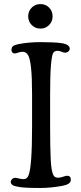

<svg xmlns="http://www.w3.org/2000/svg" viewBox="-20 -914 399 941"><path d="M135.5 -791.3Q118.2 -808.6 118.2 -834Q118.2 -859.4 135.5 -876.7Q152.8 -894 178.2 -894Q203.6 -894 220.7 -876.7Q237.8 -859.4 237.8 -834Q237.8 -808.6 220.7 -791.3Q203.6 -773.9 178.2 -773.9Q152.8 -773.9 135.5 -791.3ZM137.2 -295.4V-450.7Q137.2 -536.1 132.1 -582.3Q127 -628.4 117.4 -644.3Q107.9 -660.2 90.3 -660.2Q80.6 -660.2 68.6 -656Q56.6 -651.9 52.7 -651.9Q45.4 -651.9 40.8 -656.7Q36.1 -661.6 36.1 -668.9Q36.1 -681.6 43.5 -687.5Q50.8 -693.4 68.4 -697.3Q118.2 -707.5 178.7 -707.5Q248 -707.5 280.8 -702.6Q321.8 -696.8 321.8 -674.3Q321.8 -667.5 314.9 -661.6Q308.1 -655.8 297.9 -655.8Q293 -655.8 282.2 -660.4Q271.5 -665 261.2 -665Q247.1 -665 240.5 -653.8Q233.9 -642.6 229.7 -594.7Q225.6 -546.9 225.6 -446.8V-301.8Q225.6 -190.4 228.5 -133.1Q231.4 -75.7 241.2 -56.6Q247.6 -43 264.2 -43Q275.9 -43 289.3 -47.9Q302.7 -52.7 309.1 -52.7Q327.1 -52.7 327.1 -32.2Q327.1 -11.2 286.6 -3.4Q230 7.3 176.3 7.3Q100.1 7.3 74.2 2.4Q59.6 0 52 -2.2Q44.4 -4.4 38.6 -9.5Q32.7 -14.6 32.7 -22.5Q32.7 -29.3 38.8 -35.9Q44.9 -42.5 54.7 -42.5Q59.6 -42.5 72.5 -39.3Q85.4 -36.1 95.7 -36.1Q112.3 -36.1 119.6 -54.2Q137.2 -95.7 137.2 -295.4Z"/></svg>

Font: Cooper*
Style: Regular
Weight: 400
Designer: Owen Earl
Foundry: indestructible type*
Version: Version 0.001